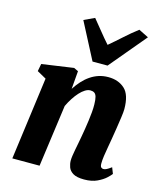

<svg xmlns="http://www.w3.org/2000/svg" viewBox="-127 -955 880 1055"><g transform="rotate(15 313.0 -427.0)"><path d="M258 -453.5Q274.5 -479 293.5 -500Q312.5 -521 334.8 -536.2Q357 -551.5 382.5 -559.8Q408 -568 437 -568Q494 -568 530.2 -535.2Q566.5 -502.5 566.5 -420Q566.5 -405.5 562.2 -374.5Q558 -343.5 552.5 -308.8Q547 -274 542.5 -247Q538.5 -222 533.5 -195Q528.5 -168 525 -143.2Q521.5 -118.5 521.5 -100.5Q521.5 -82.5 527.5 -77.8Q533.5 -73 540 -73Q548.5 -73 558 -77.8Q567.5 -82.5 584.5 -95L598 -60.5Q593 -53 575 -36Q557 -19 526.5 -4.5Q496 10 452.5 10Q410 10 389.2 -2.8Q368.5 -15.5 361.8 -34.5Q355 -53.5 355 -72Q355 -83 357.2 -99Q359.5 -115 363.2 -134.5Q367 -154 371 -175Q375 -196 378.5 -216Q382 -236 386 -259.8Q390 -283.5 393.2 -308.5Q396.5 -333.5 398.8 -357.8Q401 -382 400.5 -403.5Q400 -431 395.8 -445.8Q391.5 -460.5 382.8 -466.2Q374 -472 360.5 -472Q346 -472 330.5 -462.5Q315 -453 300 -436.5Q285 -420 271 -398.5Q257 -377 245.5 -352.5L197 0H42L105 -470.5L53 -499.5L61 -542L241.5 -568L266.5 -556ZM330 -628 222 -835.5 282 -863.5Q307 -833.5 332.8 -801.2Q358.5 -769 386 -738Q423 -769 458.5 -801.2Q494 -833.5 533.5 -863.5L589.5 -835.5L415.5 -628Z"/></g></svg>

Font: Merriweather Light 18pt Black
Style: Italic
Weight: 900
Italic angle: -7.8°
Version: Version 2.101